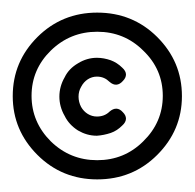

<svg xmlns="http://www.w3.org/2000/svg" viewBox="-43 -806 307 303"><path d="M16.1 -561.5C42 -535.6 73.7 -522.9 110.4 -522.9C147.5 -522.9 179.2 -535.6 205.1 -561.5C231 -587.4 244.1 -618.2 244.1 -654.3C244.1 -690.9 231 -721.7 205.1 -747.6C179.2 -773.4 147.5 -786.1 110.4 -786.1C73.7 -786.1 42 -773.4 16.1 -747.6C-9.8 -721.7 -22.9 -690.9 -22.9 -654.3C-22.9 -618.2 -9.8 -587.4 16.1 -561.5ZM37.1 -726.1C57.6 -746.1 82 -755.9 110.4 -755.9C138.7 -755.9 163.1 -746.1 183.1 -726.1C203.6 -706.5 213.9 -682.6 213.9 -654.8C213.9 -627 203.6 -603 183.1 -583C163.1 -563 138.7 -553.2 110.4 -553.2C82 -553.2 57.6 -563 37.1 -583C17.1 -603 6.8 -627 6.8 -654.8C6.8 -682.6 17.1 -706.5 37.1 -726.1ZM59.1 -684.1C47.9 -665 47.9 -642.1 59.1 -623C63.5 -613.8 70.8 -606 80.1 -600.1C89.4 -594.7 99.1 -591.8 109.9 -591.8C117.2 -592.3 124.5 -593.8 131.8 -596.2C138.7 -598.6 144.5 -602.5 149.9 -607.9C153.8 -611.3 155.8 -615.2 155.8 -618.7C155.8 -622.1 154.3 -625.5 150.9 -628.9C144.5 -636.2 137.2 -636.2 129.9 -629.9C124.5 -624.5 117.7 -622.1 109.9 -622.1C99.6 -622.1 90.3 -627.9 85 -637.2C79.6 -647.5 79.6 -659.7 85 -668.9C90.3 -679.2 99.6 -685.1 109.9 -685.1C118.2 -685.1 124.5 -682.1 129.9 -676.8C137.2 -670.4 144.5 -670.9 150.9 -678.2C154.3 -681.6 155.8 -685.1 155.8 -688.5C155.8 -691.9 153.8 -695.8 149.9 -699.2C144.5 -704.6 138.2 -708.5 131.8 -710.9C124.5 -713.4 117.2 -714.8 109.9 -714.8C99.6 -714.8 89.4 -711.9 80.1 -706.1C70.8 -700.7 63.5 -693.4 59.1 -684.1Z"/></svg>

Font: Nemoy
Style: Light
Weight: 300
Designer: BSozoo
Foundry: BSozoo
Version: Version 001.000